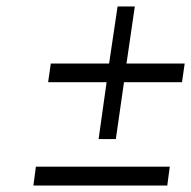

<svg xmlns="http://www.w3.org/2000/svg" viewBox="-20 -610 595 598"><path d="M84 -32.2 91.8 -90.8H508.8L501 -32.2ZM129.9 -354 138.2 -412.1H319.8L346.2 -589.8H399.9L374 -412.1H555.2L546.9 -354H366.2L340.8 -176.8H287.1L312 -354Z"/></svg>

Font: Trueno Light
Style: Italic
Weight: 300
Designer: Julieta Ulanovsky
Foundry: Julieta Ulanovsky
Version: Version 3.001b | FøM Fix